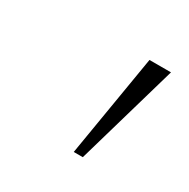

<svg xmlns="http://www.w3.org/2000/svg" viewBox="-61 -812 289 294"><g transform="rotate(30 83.5 -665.0)"><path d="M99 -575 129 -755H167L115 -575Z"/></g></svg>

Font: DM Sans 28pt Thin
Style: Italic
Weight: 250
Italic angle: -10°
Version: Version 4.004;gftools[0.9.30]